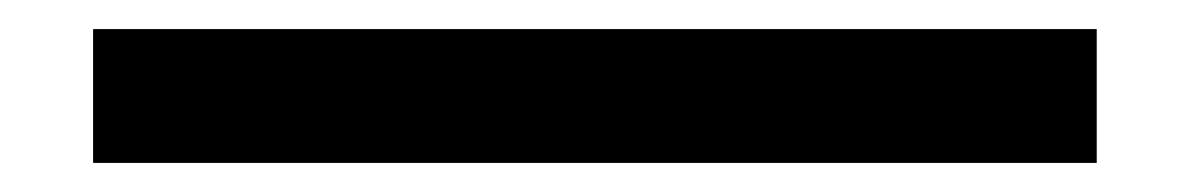

<svg xmlns="http://www.w3.org/2000/svg" viewBox="-20 100 810 132"><path d="M44 120V212H734V120Z"/></svg>

Font: Charger Pro
Style: ExBdSuExt
Weight: 400
Designer: Jasper
Foundry: Cannot Into Space Fonts
Version: Version 1.09